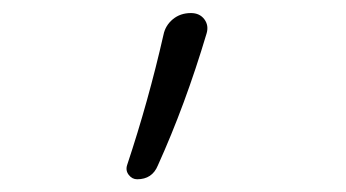

<svg xmlns="http://www.w3.org/2000/svg" viewBox="-20 -160 540 300"><path d="M194.3 120.1Q186.5 120.1 181.2 113.3Q175.8 106.4 178.7 97.7Q211.9 -2 235.4 -105.5Q238.3 -120.1 250 -129.9Q261.7 -139.6 278.3 -139.6Q292 -139.6 299.3 -129.9Q306.6 -120.1 302.7 -107.4Q269.5 3.9 226.6 98.6Q217.8 120.1 194.3 120.1Z"/></svg>

Font: Rounded Mgen+ 1mn light
Style: Regular
Weight: 200
Designer: [Source Han Sans]
Ryoko NISHIZUKA  (kana & ideographs); Paul D. Hunt (Latin, Greek & Cyrillic); Wenlong ZHANG  (bopomofo
Version: Version 1.059.20150602